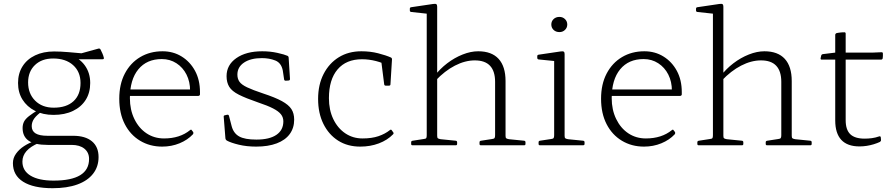

<svg xmlns="http://www.w3.org/2000/svg" viewBox="-20 -765 4693 1011"><path d="M257 226Q156 226 102 192Q48 158 48 94Q48 67 64.5 44Q81 21 106.5 4.5Q132 -12 157 -20L184 -12Q141 6 119.5 30.5Q98 55 98 86Q98 134 141 160Q184 186 262 186Q449 186 449 72Q449 38 424.5 18Q400 -2 357 -2H231Q163 -2 131 -24Q99 -46 99 -91Q99 -109 106 -123.5Q113 -138 132.5 -153.5Q152 -169 186 -189L207 -183Q175 -161 161 -142Q147 -123 147 -101Q147 -75 167.5 -62.5Q188 -50 230 -50H365Q429 -50 464 -21Q499 8 499 62Q499 113 470 150Q441 187 387 206.5Q333 226 257 226ZM263 -198Q330 -198 367 -232Q404 -266 404 -328Q404 -387 365 -422Q326 -457 260 -457Q200 -457 164 -422.5Q128 -388 128 -331Q128 -272 165 -235Q202 -198 263 -198ZM345 -477Q397 -461 426 -421.5Q455 -382 455 -328Q455 -277 431.5 -239.5Q408 -202 364.5 -181Q321 -160 262 -160Q206 -160 164 -181.5Q122 -203 98.5 -240.5Q75 -278 75 -328Q75 -378 98.5 -415.5Q122 -453 165 -473.5Q208 -494 265 -494Q298 -494 339.5 -490.5Q381 -487 436 -482L393 -480L498 -509Q505 -511 509 -505Q514 -495 519 -484Q524 -473 527 -460Q528 -453 520 -453H344Z M834 7Q769 7 717.5 -24Q666 -55 637 -111.5Q608 -168 608 -245Q608 -322 637.5 -378Q667 -434 718.5 -464.5Q770 -495 836 -495Q892 -495 936.5 -467.5Q981 -440 1007 -392Q1033 -344 1033 -280Q1033 -277 1033 -273.5Q1033 -270 1033 -267Q1031 -260 1024 -260H650V-294H998L980 -274Q980 -277 980.5 -280.5Q981 -284 981 -287Q981 -335 962 -372.5Q943 -410 909 -432Q875 -454 832 -454Q753 -454 708.5 -400Q664 -346 664 -248Q664 -187 687.5 -138.5Q711 -90 751.5 -63Q792 -36 844 -36Q927 -36 981 -80Q987 -85 990 -79L997 -70Q1000 -64 996 -58Q968 -28 925.5 -10.5Q883 7 834 7Z M1365 -273Q1429 -252 1464.5 -232.5Q1500 -213 1514.5 -190.5Q1529 -168 1529 -135Q1529 -91 1505.5 -59Q1482 -27 1437 -10Q1392 7 1329 7Q1279 7 1237.5 -3Q1196 -13 1174 -25Q1168 -29 1167 -36L1158 -150Q1157 -157 1164 -158L1177 -161Q1184 -162 1186 -154L1200 -100Q1210 -63 1239.5 -46.5Q1269 -30 1330 -30Q1399 -30 1435.5 -55Q1472 -80 1472 -126Q1472 -147 1459.5 -163Q1447 -179 1418 -194Q1389 -209 1338 -226Q1274 -248 1237.5 -266.5Q1201 -285 1187 -308Q1173 -331 1173 -364Q1173 -423 1224.5 -459Q1276 -495 1361 -495Q1403 -495 1441 -486.5Q1479 -478 1494 -471Q1500 -468 1500 -460L1507 -349Q1507 -342 1500 -341L1484 -340Q1477 -340 1476 -347L1469 -394Q1461 -434 1429.5 -446.5Q1398 -459 1359 -459Q1300 -459 1265 -435.5Q1230 -412 1230 -372Q1230 -350 1241 -334.5Q1252 -319 1281.5 -305Q1311 -291 1365 -273Z M1877 7Q1810 7 1760.5 -24.5Q1711 -56 1683 -112.5Q1655 -169 1655 -244Q1655 -319 1684 -375.5Q1713 -432 1764 -463.5Q1815 -495 1883 -495Q1930 -495 1971 -484.5Q2012 -474 2039 -462Q2045 -458 2044 -451L2036 -321Q2036 -314 2028 -314H2011Q2004 -314 2003 -321L1987 -447L2021 -419Q1997 -434 1960 -443.5Q1923 -453 1886 -453Q1803 -453 1757.5 -399.5Q1712 -346 1712 -248Q1712 -186 1735 -138Q1758 -90 1798 -63Q1838 -36 1889 -36Q1938 -36 1973 -48Q2008 -60 2033 -80Q2039 -85 2043 -79L2050 -69Q2055 -64 2050 -58Q2020 -27 1975 -10Q1930 7 1877 7Z M2227 0V-574H2282V0ZM2587 -334Q2587 -390 2560.5 -418.5Q2534 -447 2480 -447Q2429 -447 2375.5 -419.5Q2322 -392 2273 -340L2268 -365Q2296 -402 2334.5 -431.5Q2373 -461 2416 -478Q2459 -495 2498 -495Q2569 -495 2605.5 -455Q2642 -415 2642 -338V0H2587ZM2152 0Q2145 0 2145 -7V-16Q2145 -23 2153 -24L2211 -33Q2222 -34 2224.5 -38Q2227 -42 2227 -53V-180H2282V-50Q2282 -40 2285.5 -37Q2289 -34 2300 -32L2380 -24Q2387 -23 2387 -16V-7Q2387 0 2380 0ZM2227 -573V-718L2246 -691L2145 -702Q2138 -703 2138 -710V-719Q2138 -726 2145 -727L2260 -744Q2273 -746 2277.5 -743Q2282 -740 2282 -730V-573ZM2512 0Q2505 0 2505 -7V-16Q2505 -23 2513 -24L2571 -33Q2581 -34 2584 -38Q2587 -42 2587 -53V-180H2642V-50Q2642 -40 2645.5 -37Q2649 -34 2660 -32L2740 -24Q2747 -23 2747 -16V-7Q2747 0 2740 0Z M2898 0V-324H2953V0ZM2823 0Q2816 0 2816 -7V-16Q2816 -23 2823 -24L2882 -33Q2892 -34 2895 -38Q2898 -42 2898 -53V-180H2953V-50Q2953 -40 2956.5 -37Q2960 -34 2971 -32L3051 -24Q3058 -23 3058 -16V-7Q3058 0 3050 0ZM2898 -324V-468L2916 -442L2816 -452Q2809 -453 2809 -461V-469Q2809 -476 2816 -477L2931 -494Q2944 -496 2948.5 -493Q2953 -490 2953 -481V-324ZM2926 -596Q2907 -596 2895 -607.5Q2883 -619 2883 -636Q2883 -653 2895 -664.5Q2907 -676 2926 -676Q2943 -676 2955 -664.5Q2967 -653 2967 -636Q2967 -619 2955 -607.5Q2943 -596 2926 -596Z M3371 7Q3306 7 3254.5 -24Q3203 -55 3174 -111.5Q3145 -168 3145 -245Q3145 -322 3174.5 -378Q3204 -434 3255.5 -464.5Q3307 -495 3373 -495Q3429 -495 3473.5 -467.5Q3518 -440 3544 -392Q3570 -344 3570 -280Q3570 -277 3570 -273.5Q3570 -270 3570 -267Q3568 -260 3561 -260H3187V-294H3535L3517 -274Q3517 -277 3517.5 -280.5Q3518 -284 3518 -287Q3518 -335 3499 -372.5Q3480 -410 3446 -432Q3412 -454 3369 -454Q3290 -454 3245.5 -400Q3201 -346 3201 -248Q3201 -187 3224.5 -138.5Q3248 -90 3288.5 -63Q3329 -36 3381 -36Q3464 -36 3518 -80Q3524 -85 3527 -79L3534 -70Q3537 -64 3533 -58Q3505 -28 3462.5 -10.5Q3420 7 3371 7Z M3734 0V-574H3789V0ZM4094 -334Q4094 -390 4067.5 -418.5Q4041 -447 3987 -447Q3936 -447 3882.5 -419.5Q3829 -392 3780 -340L3775 -365Q3803 -402 3841.5 -431.5Q3880 -461 3923 -478Q3966 -495 4005 -495Q4076 -495 4112.5 -455Q4149 -415 4149 -338V0H4094ZM3659 0Q3652 0 3652 -7V-16Q3652 -23 3660 -24L3718 -33Q3729 -34 3731.5 -38Q3734 -42 3734 -53V-180H3789V-50Q3789 -40 3792.5 -37Q3796 -34 3807 -32L3887 -24Q3894 -23 3894 -16V-7Q3894 0 3887 0ZM3734 -573V-718L3753 -691L3652 -702Q3645 -703 3645 -710V-719Q3645 -726 3652 -727L3767 -744Q3780 -746 3784.5 -743Q3789 -740 3789 -730V-573ZM4019 0Q4012 0 4012 -7V-16Q4012 -23 4020 -24L4078 -33Q4088 -34 4091 -38Q4094 -42 4094 -53V-180H4149V-50Q4149 -40 4152.5 -37Q4156 -34 4167 -32L4247 -24Q4254 -23 4254 -16V-7Q4254 0 4247 0Z M4506 6Q4442 6 4410 -28.5Q4378 -63 4378 -131V-483V-488V-581Q4378 -588 4386 -591Q4392 -592 4398.5 -593Q4405 -594 4412 -594.5Q4419 -595 4426 -595Q4433 -595 4433 -588V-132Q4433 -82 4457 -58.5Q4481 -35 4533 -35Q4552 -35 4571 -37.5Q4590 -40 4610 -47Q4617 -49 4618 -41L4619 -29Q4620 -23 4614 -18Q4599 -11 4581 -5.5Q4563 0 4544 3Q4525 6 4506 6ZM4307 -451Q4300 -451 4301 -458L4304 -472Q4306 -479 4313 -480L4378 -488H4574L4622 -490Q4629 -490 4629 -483Q4629 -477 4629 -470.5Q4629 -464 4628 -458Q4626 -451 4619 -451Z"/></svg>

Font: Hahmlet ExtraLight
Style: Regular
Weight: 250
Designer: Minjoo Ham & Mark Frömberg
Foundry: hypertype
Version: Version 1.002